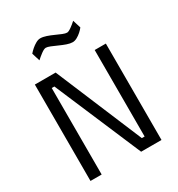

<svg xmlns="http://www.w3.org/2000/svg" viewBox="-213 -1058 1102 1192"><g transform="rotate(-30 338.5 -461.5)"><path d="M84 0V-691H233L493 -71H513V-691H593V0H447L183 -620H164V0ZM420 -801Q402 -801 379 -809Q356 -817 332 -828Q308 -839 288 -847Q268 -855 257 -855Q244 -855 222 -838.5Q200 -822 184 -807L166 -865Q177 -878 192 -891Q207 -904 224 -913.5Q241 -923 256 -923Q275 -923 298.5 -915Q322 -907 345 -896.5Q368 -886 387.5 -878Q407 -870 419 -870Q430 -870 451 -885Q472 -900 488 -915L506 -857Q497 -845 482.5 -832Q468 -819 451.5 -810Q435 -801 420 -801Z"/></g></svg>

Font: Cairo
Style: Regular
Weight: 400
Designer: Mohamed Gaber, Accademia di Belle Arti di Urbino
Foundry: Kief Type Foundry, Accademia di Belle Arti di Urbino
Version: Version 3.120